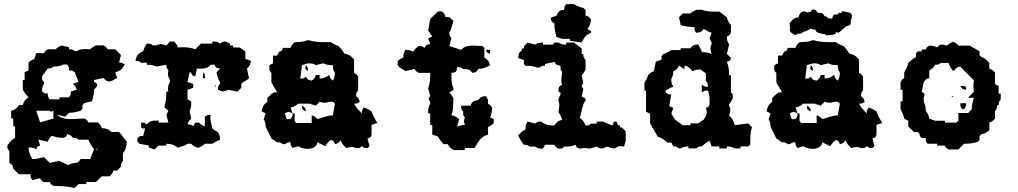

<svg xmlns="http://www.w3.org/2000/svg" viewBox="-20 -734 4999 943"><path d="M291 -417H310C319 -403 319 -405 319 -388C336 -388 333 -388 347 -379L366 -332L338 -322C349 -311 353 -307 357 -294L328 -284C328 -267 328 -270 319 -256H272V-246H224C215 -260 215 -258 215 -275C198 -275 201 -275 187 -284C187 -303 187 -309 196 -322V-332C187 -340 187 -342 187 -353V-360L215 -398C232 -398 229 -398 243 -407C262 -407 272 -409 291 -417ZM158 -190H224C231 -183 224 -184 243 -190C242 -183 242 -178 242 -172C242 -166 242 -160 243 -152L177 -133ZM319 75H310L272 56L224 66L196 37C176 43 160 47 139 47C127 28 122 14 120 -10C138 -9 142 -9 158 -1C163 -16 162 -14 177 -19L168 -48L215 -38C219 -51 223 -56 234 -67C253 -61 270 -57 291 -57C306 -62 305 -61 310 -76C326 -70 328 -70 338 -57C354 -56 356 -57 366 -48H414C422 -29 429 -18 442 -1L423 47H376C359 77 355 57 319 75ZM455 -4C459 -8 459 2 458 3C454 7 454 -3 455 -4ZM281 -511C269 -504 262 -501 253 -492H215C200 -482 202 -484 196 -473H158L149 -445L130 -436L120 -426V-388L101 -379V-341H92V-294C101 -278 107 -269 120 -256C101 -243 99 -240 92 -218H73C60 -199 57 -197 35 -190V-152H45V-114H54V-57C35 -46 29 -37 16 -19C16 -2 17 -5 26 9V66C42 76 41 76 45 94L73 122H130C130 139 130 137 139 151L177 141C184 158 193 161 207 161C212 161 218 160 224 160C230 171 228 170 243 179C279 179 311 182 347 189L366 170H404V160H451L480 132H518C529 121 533 117 537 104H555L574 85C574 68 575 70 584 56V18C598 2 601 -15 603 -38L565 -86H527C512 -101 502 -103 480 -105C476 -118 472 -122 461 -133H414C408 -144 410 -142 395 -152C376 -152 353 -149 330 -149C303 -149 276 -153 262 -171L300 -161L319 -180C340 -180 356 -184 376 -190L385 -199V-218L395 -228L432 -237C438 -256 441 -273 442 -294C451 -303 457 -309 457 -316C457 -322 453 -327 442 -332V-341L489 -351C498 -339 507 -334 516 -334C527 -334 539 -342 555 -351L546 -379C572 -386 579 -394 593 -417C579 -426 582 -426 565 -426L574 -464L546 -492H508C502 -503 504 -501 489 -511H451C439 -504 432 -501 423 -492C414 -492 406 -493 398 -493C383 -493 369 -491 357 -483H347C337 -492 335 -491 319 -492V-502Z M815 -530 797 -511C785 -514 777 -517 769 -517C763 -517 756 -516 749 -511H731C721 -520 717 -519 701 -520C692 -506 688 -498 683 -482C657 -471 651 -462 645 -435C662 -435 659 -435 673 -426H701V-416C720 -415 730 -415 749 -407L797 -416C797 -399 798 -402 807 -388C807 -385 805 -381 805 -378C805 -363 806 -353 815 -341V-331C806 -319 805 -308 805 -293C805 -290 807 -287 807 -284H797C797 -256 795 -234 787 -208L807 -189L797 -170L807 -132H759V-142C731 -142 717 -142 701 -123C687 -132 690 -132 673 -132V-118C673 -108 674 -103 683 -103C685 -103 689 -103 693 -104L683 -66C666 -66 669 -66 655 -57V-38L665 -28L711 -19V-9L739 0L759 -19H797V-28C823 -27 832 -24 853 -9C871 -14 888 -18 901 -28H919C928 -18 935 -16 947 -9H957C969 -16 977 -18 986 -28H1023C1037 -37 1045 -42 1061 -47C1060 -65 1059 -69 1051 -85L1033 -95L1023 -104C1019 -124 1013 -140 1013 -159C1013 -163 1014 -166 1015 -170C998 -170 1000 -170 986 -161V-114C973 -118 968 -121 957 -132H939L929 -114C915 -123 918 -123 901 -123C905 -136 908 -140 919 -151L911 -189C918 -200 919 -212 919 -226V-236L901 -246V-293L929 -303V-322L901 -331L911 -378H919C923 -362 923 -363 939 -359L947 -397H967C986 -397 1001 -399 1015 -416H1033C1042 -400 1042 -401 1061 -397L1043 -378C1048 -359 1051 -344 1061 -331V-322C1052 -313 1051 -311 1051 -300V-293C1062 -288 1070 -285 1077 -285C1083 -285 1090 -287 1099 -293L1147 -284L1165 -303V-322L1175 -331L1193 -341L1203 -350L1193 -397C1206 -410 1209 -415 1213 -435L1185 -445V-482L1157 -501H1127C1121 -513 1127 -511 1109 -511V-520L1089 -530C1072 -530 1075 -529 1061 -520C1048 -529 1042 -530 1023 -530V-520H967L939 -492C918 -500 898 -502 877 -502C869 -502 861 -501 853 -501C849 -514 846 -519 835 -530ZM986 -369 977 -378V-350H986ZM977 -322 986 -312ZM1037 -316C1035 -316 1035 -316 1035 -313C1035 -311 1036 -308 1037 -308C1037 -308 1038 -308 1039 -309V-312C1039 -314 1038 -316 1037 -316Z M1463 -215C1465 -194 1464 -195 1483 -187C1479 -205 1479 -205 1463 -215ZM1550 -234C1562 -231 1568 -229 1575 -229C1581 -229 1587 -231 1597 -234H1615L1625 -225L1615 -168C1587 -166 1565 -157 1539 -149C1528 -160 1524 -164 1511 -168V-130H1435L1427 -139V-177H1417C1417 -160 1416 -163 1407 -149H1389L1379 -177C1388 -182 1392 -184 1397 -184C1402 -184 1407 -182 1417 -177L1407 -206C1426 -210 1430 -213 1445 -225H1501L1531 -215ZM1483 -414C1481 -406 1479 -402 1479 -399C1479 -394 1483 -392 1493 -385C1492 -401 1492 -404 1483 -414ZM1587 -404 1597 -395ZM1531 -366C1527 -349 1525 -350 1511 -338C1492 -342 1492 -341 1483 -357C1469 -348 1472 -348 1455 -348L1463 -414L1493 -423C1512 -422 1518 -423 1531 -414L1567 -423C1585 -415 1595 -414 1615 -414C1615 -395 1616 -392 1625 -376C1624 -357 1623 -354 1615 -338C1602 -347 1603 -350 1597 -366C1578 -353 1573 -350 1550 -348V-366ZM1493 -537C1471 -528 1452 -527 1427 -527C1416 -516 1411 -512 1407 -499H1369C1364 -484 1366 -485 1351 -480L1341 -461H1321V-423L1303 -414V-398C1303 -387 1304 -384 1313 -376V-329L1341 -281C1324 -281 1327 -281 1313 -272L1293 -253V-234C1274 -220 1270 -211 1265 -187L1285 -177L1275 -149C1283 -133 1284 -129 1285 -111L1313 -54L1341 -35C1358 -35 1355 -35 1369 -26H1379C1393 -35 1390 -35 1407 -35C1407 -18 1408 -21 1417 -7L1445 -16C1456 -8 1474 -3 1491 -3C1514 -3 1536 -12 1539 -35L1577 -16C1588 -31 1599 -46 1609 -46C1615 -46 1620 -40 1625 -26C1642 -30 1641 -31 1653 -45C1661 -26 1666 -21 1681 -7C1693 -10 1700 -12 1707 -12C1713 -12 1719 -10 1729 -7H1735C1746 -7 1748 -7 1757 -16C1771 -7 1768 -7 1785 -7L1795 -16L1785 -54C1800 -59 1800 -58 1805 -73V-121L1833 -130C1822 -149 1811 -166 1805 -187C1791 -196 1783 -201 1767 -206C1758 -192 1757 -194 1757 -177C1742 -193 1728 -206 1719 -225C1736 -225 1733 -225 1747 -234C1741 -250 1742 -252 1729 -262C1729 -279 1730 -277 1739 -291V-357C1729 -372 1730 -370 1719 -376V-442C1703 -460 1695 -466 1671 -471C1662 -487 1656 -494 1643 -508C1627 -513 1619 -518 1605 -527H1581C1551 -527 1523 -528 1493 -537Z M2207 -120 2217 -111ZM2131 -678 2093 -641 2083 -584 2103 -555 2083 -546 2093 -518C2074 -514 2074 -515 2065 -499C2051 -508 2054 -508 2037 -508C2023 -497 2018 -495 2009 -480C1993 -488 1989 -488 1971 -489C1962 -473 1961 -469 1961 -451C1948 -447 1944 -444 1933 -433V-414L1941 -404L1971 -385L2017 -395C2023 -384 2022 -385 2037 -376H2093C2093 -348 2092 -325 2083 -300L2093 -262C2088 -255 2085 -252 2085 -248C2085 -244 2088 -241 2093 -234V-224C2084 -212 2083 -201 2083 -186V-177H2093V-120H2103V-73L2131 -64C2139 -48 2146 -40 2159 -26H2179C2188 -11 2193 -6 2207 3H2263V-7H2311C2330 -38 2339 -62 2377 -73V-111C2390 -115 2394 -119 2405 -130V-149L2387 -158C2395 -176 2396 -185 2397 -205C2387 -220 2388 -218 2377 -224V-243L2367 -262C2345 -260 2342 -259 2329 -243C2306 -238 2299 -237 2291 -215H2245V-208C2245 -197 2246 -195 2255 -187V-180C2255 -169 2254 -166 2263 -158C2260 -149 2259 -144 2259 -140C2259 -135 2260 -130 2263 -120C2244 -119 2241 -119 2225 -111L2235 -149C2220 -161 2216 -164 2197 -168C2205 -188 2206 -208 2206 -229C2206 -237 2207 -245 2207 -253L2187 -281L2207 -291V-300C2198 -321 2197 -340 2197 -362V-376C2221 -379 2222 -380 2225 -404C2242 -404 2241 -404 2255 -395C2280 -394 2286 -394 2301 -376C2319 -380 2319 -379 2329 -395C2353 -397 2367 -402 2387 -414C2380 -436 2378 -438 2359 -451V-499L2349 -508C2334 -508 2318 -510 2303 -510C2280 -510 2259 -506 2245 -489L2187 -508L2197 -546C2188 -560 2187 -557 2187 -574C2196 -589 2201 -611 2207 -631L2187 -650H2169C2165 -663 2162 -667 2151 -678ZM2367 -489C2372 -474 2372 -475 2387 -470V-489Z M2761 -714C2752 -700 2751 -702 2751 -685C2734 -685 2737 -685 2723 -676L2713 -657L2685 -647C2689 -628 2687 -628 2703 -619C2703 -595 2706 -576 2713 -553L2741 -543H2779V-534L2837 -525C2850 -550 2856 -563 2883 -572V-581L2865 -591C2877 -605 2879 -618 2883 -638C2871 -652 2873 -653 2856 -657V-685L2845 -695C2825 -699 2816 -704 2799 -714ZM2571 -525 2553 -506V-496H2543V-487C2527 -474 2527 -471 2525 -449L2553 -439V-420L2561 -411C2583 -411 2599 -410 2619 -402H2629C2643 -411 2640 -411 2657 -411V-420L2703 -430C2712 -414 2714 -415 2733 -411V-404C2733 -393 2732 -391 2741 -383C2740 -367 2737 -354 2737 -341C2737 -333 2737 -325 2741 -316C2726 -311 2728 -312 2723 -297C2723 -278 2721 -285 2733 -279V-269L2723 -250V-241C2726 -231 2727 -223 2727 -216C2727 -206 2725 -197 2723 -184C2732 -170 2736 -162 2741 -146C2719 -139 2716 -137 2703 -118C2674 -118 2661 -120 2637 -137C2621 -136 2618 -136 2609 -127L2571 -137C2562 -121 2561 -117 2561 -99C2545 -90 2539 -83 2525 -70C2533 -51 2540 -40 2553 -23C2570 -23 2567 -23 2581 -14H2609C2622 -5 2628 -4 2647 -4L2657 -23H2703C2709 -12 2708 -13 2723 -4H2729C2740 -4 2742 -5 2751 -14C2773 -14 2787 -14 2807 -23C2812 -8 2812 -9 2827 -4C2837 -6 2845 -7 2853 -7C2860 -7 2866 -6 2875 -4L2911 -14C2919 -8 2927 -5 2935 -5C2943 -5 2951 -8 2959 -14L2997 -4C3011 -13 3016 -16 3025 -16C3030 -16 3036 -16 3045 -14L3053 -42V-89L3035 -108H3025V-118H3017L3007 -137H2997L2987 -118L2941 -137H2911V-127H2883C2869 -118 2873 -118 2856 -118C2847 -137 2844 -144 2827 -156C2840 -186 2836 -213 2856 -241V-250L2837 -260L2845 -297C2839 -306 2837 -309 2837 -311C2837 -313 2839 -317 2845 -326L2837 -364C2846 -373 2849 -380 2856 -392V-439C2847 -453 2845 -451 2845 -468H2837V-496L2799 -525H2761V-515C2742 -515 2739 -516 2723 -525H2703L2695 -515H2647V-525C2628 -524 2622 -524 2609 -515Z M3371 -157 3381 -147ZM3315 -412 3343 -393C3342 -396 3341 -399 3341 -401C3341 -408 3343 -411 3347 -411C3356 -411 3374 -395 3381 -384C3397 -392 3400 -392 3419 -393L3447 -374V-336C3456 -326 3456 -324 3457 -308C3440 -308 3441 -309 3427 -318C3426 -311 3427 -305 3427 -299C3427 -293 3426 -287 3427 -280C3441 -289 3440 -289 3457 -289C3464 -270 3465 -255 3465 -236V-223C3460 -208 3462 -209 3447 -204C3450 -195 3451 -188 3451 -182C3451 -171 3446 -162 3437 -147L3409 -128H3371V-119H3333L3295 -147L3277 -176L3287 -204L3267 -213L3277 -270C3260 -270 3263 -271 3249 -280V-289C3263 -298 3271 -303 3287 -308C3278 -324 3277 -327 3277 -346C3285 -362 3286 -365 3287 -384C3304 -393 3306 -395 3315 -412ZM3399 -686C3387 -679 3380 -677 3371 -668H3333L3315 -649L3323 -611C3346 -604 3367 -601 3391 -601C3391 -584 3390 -587 3399 -573C3421 -575 3424 -576 3437 -592C3451 -583 3459 -578 3475 -573L3465 -545L3475 -526V-516C3470 -509 3469 -503 3469 -497C3469 -489 3472 -481 3475 -469C3456 -477 3446 -477 3427 -478C3422 -494 3418 -502 3409 -516C3387 -514 3384 -513 3371 -497H3323V-488H3277C3263 -479 3255 -474 3239 -469L3229 -459V-441L3201 -431L3191 -384C3178 -380 3174 -376 3163 -365C3158 -349 3154 -341 3145 -327V-289H3153V-185L3173 -176V-128L3211 -62C3233 -56 3238 -50 3257 -34H3277L3287 -15C3304 -15 3301 -14 3315 -5H3323C3339 -13 3342 -14 3361 -15V-5H3399C3413 -14 3410 -15 3427 -15C3441 -28 3449 -34 3465 -43L3475 -15H3513V-5H3550V-15C3568 -14 3573 -13 3589 -5H3617V-15H3655L3665 -24V-40C3665 -64 3666 -85 3673 -109L3655 -128L3589 -119C3582 -141 3578 -152 3561 -166C3564 -178 3567 -187 3567 -195C3567 -201 3566 -206 3561 -213V-223C3570 -232 3572 -239 3579 -251V-270L3570 -280V-365H3561C3561 -390 3559 -408 3550 -431C3566 -435 3566 -434 3570 -450L3550 -469L3561 -516C3552 -532 3550 -535 3550 -554C3561 -560 3560 -558 3570 -573V-611C3558 -626 3554 -630 3550 -649L3513 -677H3489C3468 -677 3447 -678 3427 -686Z M4110 -668 4104 -673 4091 -662C4090 -662 4087 -663 4083 -663C4072 -663 4069 -652 4069 -649V-645L4064 -642C4058 -644 4053 -646 4047 -643C4045 -650 4039 -654 4031 -654C4029 -654 4023 -671 4009 -671C4007 -671 4005 -671 4003 -670C4001 -671 3998 -672 3995 -673C3987 -686 3984 -685 3976 -688C3967 -688 3963 -680 3962 -676L3945 -673C3940 -676 3934 -678 3929 -678C3916 -678 3906 -668 3901 -647C3899 -648 3897 -648 3894 -648C3884 -648 3863 -631 3858 -618C3858 -613 3861 -597 3861 -595C3861 -594 3859 -594 3859 -588C3859 -587 3860 -580 3863 -576L3882 -563C3883 -563 3885 -562 3887 -562C3889 -562 3899 -567 3899 -570C3901 -570 3903 -569 3907 -568C3915 -568 3921 -573 3928 -579H3932C3938 -579 3962 -594 3963 -594C3969 -590 3974 -589 3977 -589C3979 -589 3981 -589 3984 -590C3988 -569 4012 -570 4031 -566L4034 -567V-561H4046C4062 -561 4073 -564 4084 -567C4085 -575 4085 -577 4085 -578C4087 -577 4089 -576 4094 -573C4109 -576 4115 -589 4118 -591H4119C4134 -603 4134 -603 4138 -606C4153 -607 4159 -615 4159 -624C4159 -626 4159 -629 4158 -631C4161 -638 4164 -647 4164 -655C4164 -665 4159 -673 4139 -674C4135 -676 4129 -678 4123 -678H4116C4112 -672 4111 -670 4110 -668ZM4064 -642ZM4064 -642ZM3943 -215C3945 -194 3944 -195 3963 -187C3959 -205 3959 -205 3943 -215ZM4030 -234C4042 -231 4048 -229 4055 -229C4061 -229 4067 -231 4077 -234H4095L4105 -225L4095 -168C4067 -166 4045 -157 4019 -149C4008 -160 4004 -164 3991 -168V-130H3915L3907 -139V-177H3897C3897 -160 3896 -163 3887 -149H3869L3859 -177C3868 -182 3872 -184 3877 -184C3882 -184 3887 -182 3897 -177L3887 -206C3906 -210 3910 -213 3925 -225H3981L4011 -215ZM3963 -414C3961 -406 3959 -402 3959 -399C3959 -394 3963 -392 3973 -385C3972 -401 3972 -404 3963 -414ZM4067 -404 4077 -395ZM4011 -366C4007 -349 4005 -350 3991 -338C3972 -342 3972 -341 3963 -357C3949 -348 3952 -348 3935 -348L3943 -414L3973 -423C3992 -422 3998 -423 4011 -414L4047 -423C4065 -415 4075 -414 4095 -414C4095 -395 4096 -392 4105 -376C4104 -357 4103 -354 4095 -338C4082 -347 4083 -350 4077 -366C4058 -353 4053 -350 4030 -348V-366ZM3973 -537C3951 -528 3932 -527 3907 -527C3896 -516 3891 -512 3887 -499H3849C3844 -484 3846 -485 3831 -480L3821 -461H3801V-423L3783 -414V-398C3783 -387 3784 -384 3793 -376V-329L3821 -281C3804 -281 3807 -281 3793 -272L3773 -253V-234C3754 -220 3750 -211 3745 -187L3765 -177L3755 -149C3763 -133 3764 -129 3765 -111L3793 -54L3821 -35C3838 -35 3835 -35 3849 -26H3859C3873 -35 3870 -35 3887 -35C3887 -18 3888 -21 3897 -7L3925 -16C3936 -8 3954 -3 3971 -3C3994 -3 4016 -12 4019 -35L4057 -16C4068 -31 4079 -46 4089 -46C4095 -46 4100 -40 4105 -26C4122 -30 4121 -31 4133 -45C4141 -26 4146 -21 4161 -7C4173 -10 4180 -12 4187 -12C4193 -12 4199 -10 4209 -7H4215C4226 -7 4228 -7 4237 -16C4251 -7 4248 -7 4265 -7L4275 -16L4265 -54C4280 -59 4280 -58 4285 -73V-121L4313 -130C4302 -149 4291 -166 4285 -187C4271 -196 4263 -201 4247 -206C4238 -192 4237 -194 4237 -177C4222 -193 4208 -206 4199 -225C4216 -225 4213 -225 4227 -234C4221 -250 4222 -252 4209 -262C4209 -279 4210 -277 4219 -291V-357C4209 -372 4210 -370 4199 -376V-442C4183 -460 4175 -466 4151 -471C4142 -487 4136 -494 4123 -508C4107 -513 4099 -518 4085 -527H4061C4031 -527 4003 -528 3973 -537Z M4697 -312C4706 -296 4706 -297 4725 -293C4725 -311 4727 -306 4715 -312ZM4655 -261C4651 -257 4660 -257 4661 -258C4665 -262 4656 -262 4655 -261ZM4697 -227C4697 -210 4696 -212 4705 -198H4715C4724 -212 4725 -210 4725 -227ZM4555 -170 4563 -160ZM4601 -425H4639C4644 -409 4650 -401 4659 -387H4667C4673 -398 4672 -396 4687 -406H4697L4763 -340C4762 -330 4761 -320 4761 -311C4761 -302 4762 -292 4763 -283L4735 -255C4747 -252 4750 -253 4763 -255C4759 -236 4753 -223 4753 -206V-198L4735 -179H4687V-141L4677 -132H4621V-141H4573L4544 -151C4540 -170 4539 -174 4527 -189C4526 -208 4525 -217 4517 -236V-255C4519 -263 4521 -267 4521 -270C4521 -275 4517 -276 4507 -283L4517 -331C4529 -345 4527 -346 4544 -350V-387C4558 -396 4564 -401 4573 -416C4590 -416 4587 -416 4601 -425ZM4659 -529C4647 -522 4640 -519 4631 -510C4620 -513 4611 -515 4605 -515C4597 -515 4592 -512 4583 -501C4567 -509 4562 -509 4544 -510C4529 -500 4533 -502 4527 -491H4507V-482H4489L4479 -473V-454C4463 -445 4455 -438 4441 -425C4437 -405 4430 -395 4421 -378V-350C4410 -344 4412 -346 4403 -331V-293H4413V-236H4403V-198C4412 -181 4417 -170 4421 -151L4441 -141V-113L4469 -85H4489L4497 -75V-66L4507 -56H4527C4527 -39 4526 -42 4535 -28H4583V-19H4621C4627 -8 4624 -9 4639 0H4687L4715 -28C4739 -28 4758 -30 4781 -37L4791 -47V-66L4801 -75C4820 -79 4824 -82 4839 -94V-132C4852 -136 4856 -140 4867 -151V-189C4876 -198 4876 -201 4877 -217H4885C4885 -234 4886 -232 4895 -246V-274H4885V-312L4867 -321V-378C4856 -389 4852 -393 4839 -397V-425L4829 -435C4818 -446 4814 -450 4801 -454L4791 -463V-482L4743 -510H4687C4677 -523 4675 -523 4659 -529Z"/></svg>

Font: GNUTypewriter
Style: Standard
Weight: 400
Version: Version 001.000